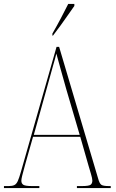

<svg xmlns="http://www.w3.org/2000/svg" viewBox="-23 -951 586 971"><path d="M-3 0V-10H21Q39 -10 49.5 -15Q60 -20 67 -35.5Q74 -51 83 -83L263 -714H276L473 -49Q480 -23 489.5 -16.5Q499 -10 527 -10H537V0H366V-10H391Q426 -10 435 -16.5Q444 -23 444 -38Q444 -48 437 -71.5Q430 -95 425 -112L383 -259H144L106 -125Q103 -113 98 -95.5Q93 -78 89 -61.5Q85 -45 85 -37Q85 -23 95 -16.5Q105 -10 139 -10H176V0ZM148 -269H380L313 -497Q296 -558 283.5 -602Q271 -646 262 -680Q256 -655 245.5 -619.5Q235 -584 224 -542ZM242 -781Q265 -821 285 -859Q305 -897 322 -931H353V-921Q341 -904 322.5 -877.5Q304 -851 283.5 -822.5Q263 -794 245 -771H242Z"/></svg>

Font: Noto Serif Display Condensed Thin
Style: Regular
Weight: 100
Width: 3
Designer: Monotype Design Team
Foundry: Monotype Imaging Inc.
Version: Version 2.009